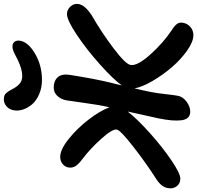

<svg xmlns="http://www.w3.org/2000/svg" viewBox="-44 -976 1040 1013"><g transform="rotate(-90 476.5 -469.0)"><path d="M562 -768.1Q521 -768.1 487.3 -782.5Q453.6 -796.9 434.1 -819.1Q414.6 -841.3 405.8 -867.4Q397 -893.6 401.9 -918Q406.2 -940.9 422.4 -955.1Q438.5 -969.2 460 -969.2Q470.7 -969.2 478.8 -966.3Q486.8 -963.4 492.9 -956.1Q499 -948.7 502.2 -943.8Q505.4 -939 511.2 -928.2Q523.9 -902.3 540.5 -887.2Q557.1 -872.1 583 -872.1Q617.7 -872.1 668 -896Q670.9 -897.5 679.2 -901.9Q687.5 -906.2 690.4 -907.7Q693.4 -909.2 700.2 -912.6Q707 -916 710.7 -917.5Q714.4 -918.9 719.7 -920.7Q725.1 -922.4 729.2 -923.1Q733.4 -923.8 737.8 -923.8Q755.9 -923.8 763.9 -911.6Q772 -899.4 768.1 -880.9Q759.3 -838.4 698 -803.2Q636.7 -768.1 562 -768.1ZM41 -38.1Q14.6 -38.1 0.2 -57.9Q-14.2 -77.6 -8.8 -104Q-3.4 -137.2 36.1 -163.1Q125 -220.2 210.4 -286.9Q295.9 -353.5 299.8 -373Q304.7 -395.5 251.5 -454.8Q198.2 -514.2 145 -554.2Q118.7 -573.7 107.4 -590.8Q96.2 -607.9 100.1 -628.9Q103 -646.5 118.4 -659.2Q133.8 -671.9 155.8 -671.9Q194.3 -671.9 250.5 -627Q306.6 -582 353 -521.5Q399.4 -460.9 417 -413.1L418 -414.1Q430.7 -470.2 441.2 -548.8Q451.7 -627.4 454.1 -639.2Q459.5 -667.5 477.3 -686.8Q495.1 -706.1 522 -706.1Q557.1 -706.1 576.4 -684.3Q595.7 -662.6 587.9 -617.2Q566.4 -483.9 547.9 -408.2Q540 -379.4 533.2 -347.2Q566.4 -393.1 643.3 -461.9Q720.2 -530.8 798.6 -583.5Q877 -636.2 909.2 -636.2Q933.1 -636.2 950 -616.9Q966.8 -597.7 961.9 -573.2Q955.1 -540.5 904.8 -506.8Q815.9 -456.1 731 -392.1Q646 -328.1 641.1 -301.8Q633.3 -266.6 695.6 -196.8Q757.8 -127 829.1 -80.1Q850.1 -66.9 858.6 -53.7Q867.2 -40.5 862.8 -22Q858.9 0 840.8 15.4Q822.8 30.8 797.9 30.8Q763.2 30.8 716.3 -2.4Q669.4 -35.6 628.7 -83Q587.9 -130.4 556.2 -184.8Q524.4 -239.3 517.1 -279.8Q505.4 -230.5 498 -192.9Q492.2 -164.1 486.6 -114Q481 -64 478 -50.8Q473.1 -24.4 447 -5.1Q420.9 14.2 394 14.2Q374.5 14.2 363 2.2Q351.6 -9.8 348.9 -33Q346.2 -56.2 348.6 -85Q351.1 -113.8 358.9 -152.8Q360.8 -162.1 395 -315.9Q356 -265.6 282.2 -199.5Q208.5 -133.3 138.4 -85.7Q68.4 -38.1 41 -38.1Z"/></g></svg>

Font: Shantell Sans Irregular
Style: Italic
Weight: 600
Italic angle: -11.31°
Designer: Stephen Nixon, Anya Danilova, Shantell Martin
Foundry: Arrow Type
Version: Version 1.006;[9816181b4]